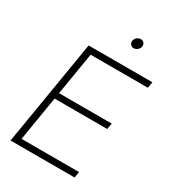

<svg xmlns="http://www.w3.org/2000/svg" viewBox="-216 -1034 1036 1151"><g transform="rotate(30 302.0 -458.5)"><path d="M41.5 0 162.1 -727.5H603.5L596.2 -685.5H200.2L151.4 -391.1H516.1L508.8 -349.6H144.5L93.8 -41.5H491.7L484.9 0ZM403.3 -848.1Q389.2 -848.1 380.6 -858.4Q372.1 -868.7 374.5 -882.8Q377 -897 388.7 -907Q400.4 -917 414.6 -917Q429.2 -917 437.5 -907Q445.8 -897 443.4 -882.3Q441.4 -868.2 429.4 -858.2Q417.5 -848.1 403.3 -848.1Z"/></g></svg>

Font: Inter 28pt ExtraLight
Style: Italic
Weight: 250
Italic angle: -9.3988°
Designer: Rasmus Andersson
Foundry: rsms
Version: Version 4.001;git-66647c0bb